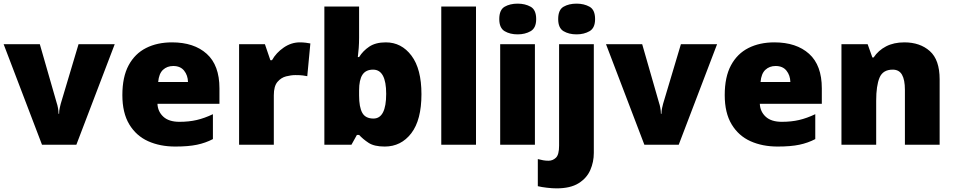

<svg xmlns="http://www.w3.org/2000/svg" viewBox="-20 -796 5252 1056"><path d="M211 0 0 -553H199L293 -226Q295 -222 298.5 -204Q302 -186 302 -170H305Q305 -187 308.5 -202Q312 -217 314 -225L412 -553H611L400 0Z M926 -563Q1047 -563 1117 -500Q1187 -437 1187 -310V-225H846Q848 -182 878.5 -154Q909 -126 967 -126Q1019 -126 1062 -136Q1105 -146 1151 -168V-31Q1111 -10 1063.5 0Q1016 10 944 10Q860 10 794.5 -19.5Q729 -49 691 -112Q653 -175 653 -273Q653 -373 687.5 -437Q722 -501 783.5 -532Q845 -563 926 -563ZM933 -433Q899 -433 876.5 -412Q854 -391 850 -345H1014Q1013 -382 992.5 -407.5Q972 -433 933 -433Z M1629 -563Q1645 -563 1662 -561Q1679 -559 1687 -557L1670 -377Q1660 -379 1645.5 -381Q1631 -383 1605 -383Q1581 -383 1553.5 -376Q1526 -369 1506 -345.5Q1486 -322 1486 -272V0H1295V-553H1437L1467 -465H1476Q1499 -506 1540.5 -534.5Q1582 -563 1629 -563Z M1955 -588Q1955 -559 1953 -532Q1951 -505 1948 -482H1955Q1976 -516 2011 -539.5Q2046 -563 2102 -563Q2188 -563 2243 -490Q2298 -417 2298 -278Q2298 -136 2242 -63Q2186 10 2096 10Q2038 10 2007 -10.5Q1976 -31 1955 -54H1943L1913 0H1764V-760H1955ZM2032 -413Q1992 -413 1973.5 -385Q1955 -357 1955 -298V-271Q1955 -207 1972.5 -175.5Q1990 -144 2034 -144Q2104 -144 2104 -280Q2104 -413 2032 -413Z M2598 0H2407V-760H2598Z M2827 -776Q2868 -776 2898.5 -759Q2929 -742 2929 -691Q2929 -642 2898.5 -624.5Q2868 -607 2827 -607Q2785 -607 2755.5 -624.5Q2726 -642 2726 -691Q2726 -742 2755.5 -759Q2785 -776 2827 -776ZM2922 -553V0H2731V-553Z M3050 -691Q3050 -742 3079.5 -759Q3109 -776 3151 -776Q3192 -776 3222.5 -759Q3253 -742 3253 -691Q3253 -642 3222.5 -624.5Q3192 -607 3151 -607Q3109 -607 3079.5 -624.5Q3050 -642 3050 -691ZM3041 240Q3018 240 2988 236.5Q2958 233 2938 228V79Q2954 83 2967.5 85.5Q2981 88 2997 88Q3020 88 3037.5 71.5Q3055 55 3055 5V-553H3246V45Q3246 95 3226.5 139.5Q3207 184 3162 212Q3117 240 3041 240Z M3524 0 3313 -553H3512L3606 -226Q3608 -222 3611.5 -204Q3615 -186 3615 -170H3618Q3618 -187 3621.5 -202Q3625 -217 3627 -225L3725 -553H3924L3713 0Z M4239 -563Q4360 -563 4430 -500Q4500 -437 4500 -310V-225H4159Q4161 -182 4191.5 -154Q4222 -126 4280 -126Q4332 -126 4375 -136Q4418 -146 4464 -168V-31Q4424 -10 4376.5 0Q4329 10 4257 10Q4173 10 4107.5 -19.5Q4042 -49 4004 -112Q3966 -175 3966 -273Q3966 -373 4000.5 -437Q4035 -501 4096.5 -532Q4158 -563 4239 -563ZM4246 -433Q4212 -433 4189.5 -412Q4167 -391 4163 -345H4327Q4326 -382 4305.5 -407.5Q4285 -433 4246 -433Z M4954 -563Q5040 -563 5094 -515Q5148 -467 5148 -360V0H4957V-302Q4957 -357 4941 -385Q4925 -413 4890 -413Q4836 -413 4817.5 -369Q4799 -325 4799 -242V0H4608V-553H4752L4778 -480H4785Q4811 -519 4853.5 -541Q4896 -563 4954 -563Z"/></svg>

Font: Noto Sans Cherokee Black
Style: Regular
Weight: 900
Designer: Monotype Design Team
Foundry: Monotype Imaging Inc.
Version: Version 2.001; ttfautohint (v1.8.4.7-5d5b)